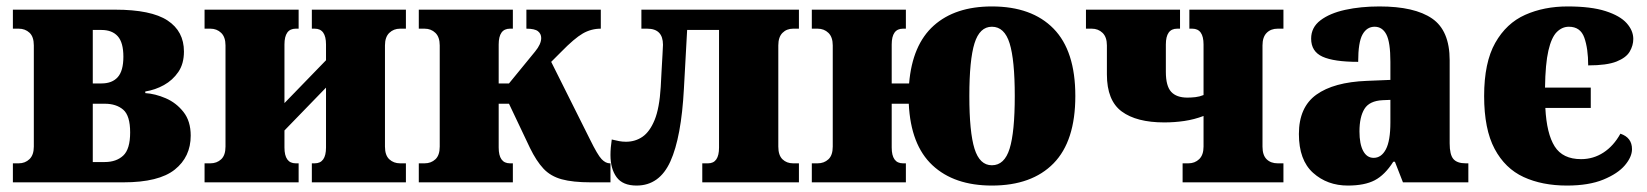

<svg xmlns="http://www.w3.org/2000/svg" viewBox="-20 -566 5113 596"><path d="M20 0V-59H38Q58 -59 71.5 -72Q85 -85 85 -111V-425Q85 -452 71.5 -464.5Q58 -477 38 -477H20V-536H337Q449 -536 500 -502.5Q551 -469 551 -406Q551 -368 533.5 -342.5Q516 -317 489 -302Q462 -287 431 -282V-277Q462 -275 494.5 -261Q527 -247 549.5 -218.5Q572 -190 572 -145Q572 -79 522.5 -39.5Q473 0 363 0ZM268 -307H295Q328 -307 345.5 -326.5Q363 -346 363 -390Q363 -434 345.5 -453.5Q328 -473 295 -473H268ZM268 -63H305Q341 -63 362.5 -83Q384 -103 384 -155Q384 -207 362.5 -225.5Q341 -244 305 -244H268Z M615 0V-59H633Q653 -59 666.5 -71.5Q680 -84 680 -111V-425Q680 -451 666.5 -464Q653 -477 633 -477H615V-536H907V-477H898Q863 -477 863 -428V-246L992 -379V-428Q992 -477 957 -477H948V-536H1240V-477H1222Q1202 -477 1188.5 -464Q1175 -451 1175 -425V-111Q1175 -84 1188.5 -71.5Q1202 -59 1222 -59H1240V0H948V-59H957Q992 -59 992 -108V-294L863 -161V-108Q863 -59 898 -59H907V0Z M1280 0V-59H1298Q1318 -59 1331.5 -71.5Q1345 -84 1345 -111V-425Q1345 -451 1331.5 -464Q1318 -477 1298 -477H1280V-536H1572V-477H1563Q1528 -477 1528 -428V-307H1560L1641 -406Q1660 -429 1660 -448Q1660 -461 1650 -469Q1640 -477 1614 -477V-536H1845V-477Q1815 -477 1789 -462Q1763 -447 1722 -405L1691 -374L1811 -134Q1835 -85 1847.5 -72Q1860 -59 1873 -59H1875V0H1814Q1758 0 1723.5 -9.5Q1689 -19 1667 -42.5Q1645 -66 1625 -107L1560 -244H1528V-108Q1528 -59 1563 -59H1572V0Z M1956 10Q1913 10 1894 -16Q1875 -42 1875 -85Q1875 -96 1876 -108Q1877 -120 1879 -133Q1891 -130 1901.5 -128Q1912 -126 1923 -126Q1952 -126 1974.5 -141.5Q1997 -157 2012 -193.5Q2027 -230 2031 -296Q2032 -315 2033.5 -343.5Q2035 -372 2036.5 -396.5Q2038 -421 2038 -427Q2038 -477 1989 -477H1971V-536H2460V-477H2442Q2422 -477 2409 -464Q2396 -451 2396 -425V-111Q2396 -84 2409 -71.5Q2422 -59 2442 -59H2460V0H2160V-59H2178Q2212 -59 2212 -108V-473H2113L2103 -291Q2095 -140 2061 -65Q2027 10 1956 10Z M3059 10Q2942 10 2874.5 -53Q2807 -116 2801 -244H2748V-108Q2748 -59 2783 -59H2792V0H2500V-59H2518Q2538 -59 2551.5 -71.5Q2565 -84 2565 -111V-425Q2565 -451 2551.5 -464Q2538 -477 2518 -477H2500V-536H2792V-477H2783Q2748 -477 2748 -428V-307H2802Q2812 -427 2878.5 -486.5Q2945 -546 3059 -546Q3183 -546 3250.5 -477Q3318 -408 3318 -268Q3318 -128 3250.5 -59Q3183 10 3059 10ZM3059 -53Q3098 -53 3114 -104.5Q3130 -156 3130 -268Q3130 -380 3114 -431.5Q3098 -483 3059 -483Q3021 -483 3005 -431.5Q2989 -380 2989 -268Q2989 -156 3005 -104.5Q3021 -53 3059 -53Z M3651 0V-59H3669Q3689 -59 3702.5 -72Q3716 -85 3716 -111V-206Q3687 -195 3656.5 -190.5Q3626 -186 3594 -186Q3508 -186 3462 -220Q3416 -254 3416 -335V-425Q3416 -451 3402.5 -464Q3389 -477 3369 -477H3351V-536H3643V-477H3634Q3599 -477 3599 -428V-343Q3599 -299 3615.5 -281Q3632 -263 3666 -263Q3678 -263 3691 -264.5Q3704 -266 3716 -271V-428Q3716 -477 3681 -477H3672V-536H3964V-477H3946Q3925 -477 3912 -464Q3899 -451 3899 -425V-111Q3899 -84 3912 -71.5Q3925 -59 3946 -59H3964V0Z M4164 10Q4100 10 4056 -29.5Q4012 -69 4012 -150Q4012 -233 4066 -272Q4120 -311 4223 -315L4296 -318V-374Q4296 -435 4283.5 -459Q4271 -483 4247 -483Q4223 -483 4209.5 -459Q4196 -435 4196 -374Q4121 -374 4085.5 -390Q4050 -406 4050 -446Q4050 -481 4079 -503Q4108 -525 4156 -535.5Q4204 -546 4262 -546Q4371 -546 4425.5 -508.5Q4480 -471 4480 -379V-121Q4480 -86 4491.5 -72.5Q4503 -59 4530 -59H4538V0H4335L4310 -64H4305Q4279 -23 4247.5 -6.5Q4216 10 4164 10ZM4244 -76Q4268 -76 4282 -102.5Q4296 -129 4296 -186V-256L4272 -255Q4231 -253 4215.5 -228Q4200 -203 4200 -158Q4200 -119 4211.5 -97.5Q4223 -76 4244 -76Z M4844 10Q4767 10 4709.5 -16.5Q4652 -43 4619.5 -104Q4587 -165 4587 -268Q4587 -372 4621.5 -433Q4656 -494 4714.5 -520Q4773 -546 4846 -546Q4919 -546 4964 -531.5Q5009 -517 5029.5 -494Q5050 -471 5050 -445Q5050 -425 5039 -406Q5028 -387 4998 -375Q4968 -363 4910 -363Q4910 -415 4898 -449Q4886 -483 4850 -483Q4829 -483 4812.5 -466.5Q4796 -450 4786.5 -409Q4777 -368 4776 -294H4918V-231H4777Q4781 -151 4806 -111.5Q4831 -72 4888 -72Q4926 -72 4957.5 -92.5Q4989 -113 5010 -151Q5046 -139 5046 -103Q5046 -79 5024 -53Q5002 -27 4957 -8.5Q4912 10 4844 10Z"/></svg>

Font: Noto Serif SemiCondensed Black
Style: Regular
Weight: 900
Width: 4
Designer: Monotype Design Team
Foundry: Monotype Imaging Inc.
Version: Version 2.014; ttfautohint (v1.8.4.7-5d5b)